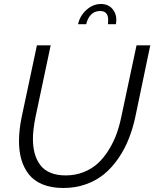

<svg xmlns="http://www.w3.org/2000/svg" viewBox="-20 -937 773 962"><path d="M485.8 -917Q521 -917 542 -894Q563 -871.1 563 -836.9Q563 -829.6 561 -815.9H521Q521 -819.8 521.5 -826.7Q522 -833.5 522 -836.9Q522 -881.8 481.9 -881.8Q453.6 -881.8 436 -863.5Q418.5 -845.2 412.1 -815.9H371.1Q380.4 -858.4 413.3 -887.7Q446.3 -917 485.8 -917ZM75.2 -230Q75.2 -286.6 88.9 -352.1L165 -710H233.9L158.2 -352.1Q145 -287.6 145 -241.2Q145 -201.2 153.6 -169.2Q162.1 -137.2 180.7 -111.6Q199.2 -85.9 231.7 -72Q264.2 -58.1 309.1 -58.1Q357.9 -58.1 399.9 -75Q441.9 -91.8 471.7 -119.9Q501.5 -147.9 525.4 -186.8Q549.3 -225.6 564 -266.1Q578.6 -306.6 587.9 -352.1L664.1 -710H732.9L658.2 -352.1Q645.5 -293 625 -241.2Q604.5 -189.5 573.2 -143.8Q542 -98.1 502.7 -65.4Q463.4 -32.7 410.9 -13.9Q358.4 4.9 297.9 4.9Q237.3 4.9 193.4 -13.2Q149.4 -31.2 124 -64.2Q98.6 -97.2 86.9 -138.2Q75.2 -179.2 75.2 -230Z"/></svg>

Font: Rawline
Style: Italic
Weight: 400
Italic angle: -12°
Designer: Matt McInerney, Pablo Impallari, Rodrigo Fuenzalida
Foundry: Matt McInerney, Pablo Impallari, Rodrigo Fuenzalida
Version: Version 4.020;PS 004.020;hotconv 1.0.88;makeotf.lib2.5.64775